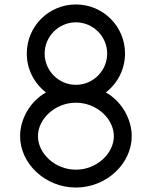

<svg xmlns="http://www.w3.org/2000/svg" viewBox="-20 -830 680 860"><path d="M150 -220C150 -297 226 -370 320 -370C414 -370 490 -297 490 -220C490 -143 414 -70 320 -70C226 -70 150 -143 150 -220ZM70 -220C70 -98 182 10 320 10C458 10 570 -98 570 -220C570 -298 524 -377 454 -416C506 -456 540 -519 540 -590C540 -712 442 -810 320 -810C198 -810 100 -712 100 -590C100 -519 134 -456 186 -416C116 -377 70 -298 70 -220ZM180 -590C180 -667 243 -730 320 -730C397 -730 460 -667 460 -590C460 -513 397 -450 320 -450C243 -450 180 -513 180 -590Z"/></svg>

Font: Gauge
Style: Regular
Weight: 400
Designer: Daniel Pimley
Foundry: Daniel Pimley
Version: Version 1.004;PS 001.001;hotconv 1.0.56